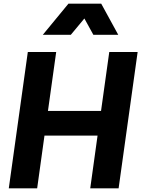

<svg xmlns="http://www.w3.org/2000/svg" viewBox="-20 -1029 772 1049"><path d="M28 0 132 -745H287L242 -423H532L577 -745H732L628 0H473L513 -288H223L183 0ZM214 -839 354 -1009H533L626 -839H490L441 -928L367 -839Z"/></svg>

Font: Plus Jakarta Sans ExtraBold
Style: Italic
Weight: 800
Italic angle: -8°
Designer: Gumpita Rahayu
Foundry: Tokotype
Version: Version 2.071; ttfautohint (v1.8.4.7-5d5b);gftools[0.9.29]